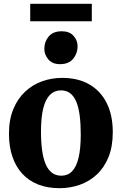

<svg xmlns="http://www.w3.org/2000/svg" viewBox="-20 -976 638 1007"><path d="M27 -274Q27 -348.5 49.8 -403.5Q72.5 -458.5 111.5 -495Q150.5 -531.5 200.5 -549.5Q250.5 -567.5 306 -567.5Q389.5 -567.5 448.8 -533.2Q508 -499 539.8 -435.2Q571.5 -371.5 571.5 -282.5Q571.5 -206.5 548.8 -151.2Q526 -96 487 -60Q448 -24 397.8 -6.5Q347.5 11 292 11Q229.5 11 180.5 -8.2Q131.5 -27.5 97.2 -64.5Q63 -101.5 45 -154.5Q27 -207.5 27 -274ZM301.5 -54.5Q335.5 -54.5 358 -77.5Q380.5 -100.5 392 -148.2Q403.5 -196 403.5 -270.5Q403.5 -326.5 398 -369.5Q392.5 -412.5 380.2 -442Q368 -471.5 348.2 -486.8Q328.5 -502 299.5 -502Q266 -502 242.5 -479Q219 -456 207 -408.5Q195 -361 195 -285.5Q195 -230 201 -186.8Q207 -143.5 219.8 -114.2Q232.5 -85 252.8 -69.8Q273 -54.5 301.5 -54.5ZM294.5 -639.5Q254.5 -639.5 233.5 -664.5Q212.5 -689.5 212.5 -720Q212.5 -757.5 235.5 -784.8Q258.5 -812 303.5 -812H304.5Q344.5 -812 365.8 -788Q387 -764 387 -733.5Q387 -696 363.8 -667.8Q340.5 -639.5 295.5 -639.5ZM461.5 -956V-864.5H138.5V-956Z"/></svg>

Font: Merriweather 24pt ExtraBold
Style: Regular
Weight: 800
Version: Version 2.100